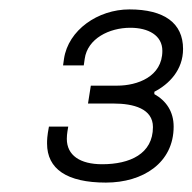

<svg xmlns="http://www.w3.org/2000/svg" viewBox="-20 -816 409 408"><path d="M205 -428C284 -428 349 -470 349 -547C349 -579 333 -602 308 -616V-621C339 -637 369 -667 369 -712C369 -767 329 -796 255 -796C188 -796 125 -752 116 -691L114 -677H158L160 -691C166 -734 212 -757 257 -757C295 -757 325 -741 325 -708C325 -653 272 -634 229 -634H173L167 -596H221C264 -596 305 -585 305 -546C305 -489 256 -467 197 -467C150 -467 122 -486 122 -521C122 -525 122 -530 125 -547H84C80 -526 80 -518 80 -511C80 -457 122 -428 205 -428Z"/></svg>

Font: Archivo Thin
Style: Italic
Weight: 100
Italic angle: -10°
Designer: Hector Gatti
Foundry: Omnibus-Type
Version: Version 2.001